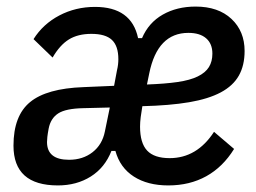

<svg xmlns="http://www.w3.org/2000/svg" viewBox="-20 -552 778 584"><path d="M190 -66Q232 -66 261.5 -89Q291 -112 299 -152L314 -225L234 -223Q180 -222 157 -207Q134 -192 128 -161Q125 -145 124 -135.5Q123 -126 123 -120Q123 -66 190 -66ZM553 -452Q459 -452 434 -329L427 -295Q482 -297 520 -302.5Q558 -308 581.5 -319.5Q605 -331 615.5 -348Q626 -365 626 -389Q626 -419 607 -435.5Q588 -452 553 -452ZM156 12Q21 12 21 -109Q21 -200 71.5 -241.5Q122 -283 234 -287L327 -291L336 -339Q338 -347 339 -355.5Q340 -364 340 -372Q340 -412 320.5 -430.5Q301 -449 258 -449Q217 -449 189.5 -432Q162 -415 140 -377L82 -433Q111 -479 160.5 -505Q210 -531 269 -531Q380 -531 400 -436H412Q432 -483 475 -507.5Q518 -532 575 -532Q644 -532 684 -494.5Q724 -457 724 -397Q724 -353 706.5 -322Q689 -291 651.5 -271Q614 -251 555 -241Q496 -231 413 -229Q410 -212 408 -196Q406 -180 406 -167Q406 -117 427.5 -94Q449 -71 496 -71Q579 -71 631 -151L692 -99Q658 -44 607.5 -16Q557 12 492 12Q429 12 387 -15Q345 -42 331 -93H319Q299 -42 256 -15Q213 12 156 12Z"/></svg>

Font: IBM Plex Sans Condensed Medium
Style: Italic
Weight: 500
Width: 3
Italic angle: -11°
Designer: Mike Abbink, Paul van der Laan, Pieter van Rosmalen
Foundry: Bold Monday
Version: Version 1.3